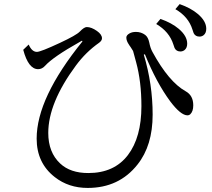

<svg xmlns="http://www.w3.org/2000/svg" viewBox="-20 -884 1040 944"><path d="M121.1 -665Q136.7 -628.9 161.6 -628.9Q179.7 -628.9 274.9 -673.3Q354.5 -710.4 372.1 -728.5Q393.6 -751 406.7 -751Q429.2 -751 456.5 -731.9Q481.4 -714.4 481.4 -695.8Q481.4 -684.1 467.3 -673.8Q401.9 -627.9 353 -561.5Q217.3 -377.9 217.3 -230.5Q217.3 -134.8 275.9 -80.1Q325.7 -33.2 414.1 -33.2Q541.5 -33.2 608.9 -121.6Q675.3 -209 675.3 -361.8Q675.3 -482.9 649.4 -577.6Q634.8 -632.3 634.3 -633.3Q633.8 -633.8 622.6 -651.9L616.7 -660.2L614.3 -664.1Q601.1 -683.1 601.1 -699.2Q601.1 -710.9 616.7 -719.7Q629.4 -727.1 648.4 -727.1Q673.8 -727.1 693.8 -712.4Q708.5 -701.2 713.9 -674.8Q719.2 -647.5 729.5 -628.9Q810.1 -481 893.1 -435.1Q930.2 -414.6 930.2 -366.2Q930.2 -335.9 915 -321.8Q909.7 -316.9 901.9 -316.9Q868.7 -316.9 816.9 -385.7Q749 -477.5 692.4 -617.2L687 -615.2Q730.5 -470.2 730.5 -320.3Q730.5 -168.5 656.2 -75.2Q565.4 40 411.1 40Q317.4 40 249.5 -13.2Q160.2 -82.5 160.2 -202.6Q160.2 -402.3 385.3 -680.2L383.3 -684.1L371.1 -677.2Q241.7 -604.5 202.1 -561Q187 -543.9 167.5 -543.9Q119.6 -543.9 94.2 -639.2ZM769 -791Q824.2 -771.5 858.9 -742.2Q900.4 -707 900.4 -669.4Q900.4 -648.4 887.2 -637.7Q877.9 -630.9 867.2 -630.9Q846.7 -630.9 838.4 -647.9Q836.9 -650.9 832.5 -665Q812.5 -728.5 748 -766.1ZM863.3 -863.8Q918 -844.7 952.6 -815.4Q994.1 -780.3 994.1 -742.7Q994.1 -721.2 981 -710.9Q972.2 -704.1 960.9 -704.1Q940.4 -704.1 932.1 -721.2Q930.7 -724.1 926.3 -738.3Q906.7 -801.8 842.3 -838.9Z"/></svg>

Font: BIZ UDMincho
Style: Regular
Weight: 400
Monospace: yes
Designer: TypeBank Co., Ltd.
Foundry: Morisawa Inc.
Version: Version 1.06